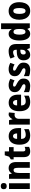

<svg xmlns="http://www.w3.org/2000/svg" viewBox="2110 -2918 818 5079"><g transform="rotate(-90 2519.5 -379.0)"><path d="M136 -768Q175 -768 196 -749Q217 -730 217 -689Q217 -648 195.5 -629.5Q174 -611 136 -611Q97 -611 75.5 -629.5Q54 -648 54 -689Q54 -731 75 -749.5Q96 -768 136 -768ZM211 -550V0H59V-550Z M610 -560Q686 -560 729 -509.5Q772 -459 772 -360V0H619V-315Q619 -371 606.5 -400Q594 -429 559 -429Q514 -429 498 -388.5Q482 -348 482 -256V0H329V-550H448L466 -479H474Q516 -560 610 -560Z M1100 -118Q1117 -118 1135.5 -123Q1154 -128 1173 -136V-18Q1147 -5 1118 2.5Q1089 10 1053 10Q977 10 939 -33Q901 -76 901 -173V-428H842V-503L913 -546L951 -663H1053V-550H1166V-428H1053V-179Q1053 -118 1100 -118Z M1455 -559Q1557 -559 1613.5 -493.5Q1670 -428 1670 -309V-231H1383Q1384 -108 1492 -108Q1532 -108 1567 -118Q1602 -128 1642 -150V-29Q1572 10 1471 10Q1353 10 1292 -62.5Q1231 -135 1231 -272Q1231 -412 1289.5 -485.5Q1348 -559 1455 -559ZM1459 -445Q1426 -445 1406 -419.5Q1386 -394 1384 -336H1529Q1529 -388 1510.5 -416.5Q1492 -445 1459 -445Z M2035 -560Q2059 -560 2084 -553L2070 -397Q2060 -400 2047.5 -401.5Q2035 -403 2018 -403Q1972 -403 1943.5 -372.5Q1915 -342 1915 -277V0H1763V-550H1879L1901 -460H1908Q1926 -498 1959 -529Q1992 -560 2035 -560Z M2340 -559Q2442 -559 2498.5 -493.5Q2555 -428 2555 -309V-231H2268Q2269 -108 2377 -108Q2417 -108 2452 -118Q2487 -128 2527 -150V-29Q2457 10 2356 10Q2238 10 2177 -62.5Q2116 -135 2116 -272Q2116 -412 2174.5 -485.5Q2233 -559 2340 -559ZM2344 -445Q2311 -445 2291 -419.5Q2271 -394 2269 -336H2414Q2414 -388 2395.5 -416.5Q2377 -445 2344 -445Z M2980 -165Q2980 -81 2930 -35.5Q2880 10 2784 10Q2739 10 2699 3Q2659 -4 2622 -21V-159Q2656 -140 2696.5 -127.5Q2737 -115 2773 -115Q2831 -115 2831 -156Q2831 -168 2824.5 -178.5Q2818 -189 2797.5 -201.5Q2777 -214 2737 -233Q2680 -260 2650.5 -299.5Q2621 -339 2621 -401Q2621 -477 2671.5 -518.5Q2722 -560 2809 -560Q2854 -560 2893.5 -548.5Q2933 -537 2974 -515L2933 -404Q2905 -420 2873.5 -431.5Q2842 -443 2815 -443Q2767 -443 2767 -409Q2767 -397 2773.5 -388Q2780 -379 2799.5 -367.5Q2819 -356 2858 -336Q2915 -306 2947.5 -268Q2980 -230 2980 -165Z M3402 -165Q3402 -81 3352 -35.5Q3302 10 3206 10Q3161 10 3121 3Q3081 -4 3044 -21V-159Q3078 -140 3118.5 -127.5Q3159 -115 3195 -115Q3253 -115 3253 -156Q3253 -168 3246.5 -178.5Q3240 -189 3219.5 -201.5Q3199 -214 3159 -233Q3102 -260 3072.5 -299.5Q3043 -339 3043 -401Q3043 -477 3093.5 -518.5Q3144 -560 3231 -560Q3276 -560 3315.5 -548.5Q3355 -537 3396 -515L3355 -404Q3327 -420 3295.5 -431.5Q3264 -443 3237 -443Q3189 -443 3189 -409Q3189 -397 3195.5 -388Q3202 -379 3221.5 -367.5Q3241 -356 3280 -336Q3337 -306 3369.5 -268Q3402 -230 3402 -165Z M3709 -560Q3797 -560 3845.5 -510.5Q3894 -461 3894 -363V0H3785L3758 -73H3755Q3726 -31 3692.5 -10.5Q3659 10 3604 10Q3557 10 3526 -13.5Q3495 -37 3479 -76.5Q3463 -116 3463 -165Q3463 -252 3515 -295.5Q3567 -339 3665 -343L3742 -346V-363Q3742 -442 3679 -442Q3652 -442 3620 -431.5Q3588 -421 3552 -402L3510 -511Q3551 -535 3601 -547.5Q3651 -560 3709 -560ZM3703 -249Q3658 -246 3637.5 -227Q3617 -208 3617 -172Q3617 -108 3667 -108Q3699 -108 3720.5 -133.5Q3742 -159 3742 -202V-251Z M4162 10Q4080 10 4033.5 -65Q3987 -140 3987 -275Q3987 -411 4034 -485.5Q4081 -560 4160 -560Q4204 -560 4235.5 -539.5Q4267 -519 4289 -479H4294Q4291 -509 4289.5 -536.5Q4288 -564 4288 -584V-760H4441V0H4321L4296 -61H4288Q4264 -26 4235.5 -8Q4207 10 4162 10ZM4213 -115Q4255 -115 4273.5 -150Q4292 -185 4292 -260V-286Q4292 -360 4274 -395.5Q4256 -431 4213 -431Q4142 -431 4142 -276Q4142 -194 4160.5 -154.5Q4179 -115 4213 -115Z M5001 -276Q5001 -197 4976.5 -132Q4952 -67 4900.5 -28.5Q4849 10 4768 10Q4692 10 4640.5 -28Q4589 -66 4562.5 -131Q4536 -196 4536 -276Q4536 -360 4561.5 -424Q4587 -488 4639 -524Q4691 -560 4770 -560Q4873 -560 4937 -486.5Q5001 -413 5001 -276ZM4691 -275Q4691 -196 4709.5 -154.5Q4728 -113 4769 -113Q4811 -113 4828.5 -154.5Q4846 -196 4846 -276Q4846 -356 4828.5 -396Q4811 -436 4769 -436Q4728 -436 4709.5 -396Q4691 -356 4691 -275Z"/></g></svg>

Font: Noto Sans Lao UI Cond ExtBd
Style: Regular
Weight: 800
Width: 3
Designer: Monotype Design Team
Foundry: Monotype Imaging Inc.
Version: Version 2.000; ttfautohint (v1.8.4.7-5d5b)